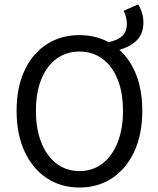

<svg xmlns="http://www.w3.org/2000/svg" viewBox="-20 -825 704 857"><path d="M509.5 -601.9 462 -636.3Q505 -644.7 525.7 -664.4Q546.3 -684.1 546.3 -719Q546.3 -733.6 542.4 -749.1Q538.5 -764.6 531.6 -776.8L596.9 -805.4Q607 -789.4 613.5 -768.4Q620.1 -747.5 620.1 -724.6Q620.1 -675.3 591.1 -645.5Q562.1 -615.8 509.5 -601.9ZM334.6 12Q252.2 12 188.9 -29.8Q125.7 -71.5 89.9 -148.5Q54.1 -225.4 54.1 -330.5Q54.1 -435.6 89.9 -511.4Q125.7 -587.2 188.9 -627.7Q252.2 -668.3 334.6 -668.3Q417 -668.3 480.3 -627.7Q543.6 -587.2 579.3 -511.4Q615.1 -435.6 615.1 -330.5Q615.1 -225.4 579.3 -148.5Q543.6 -71.5 480.3 -29.8Q417 12 334.6 12ZM334.6 -61.4Q393.2 -61.4 436.9 -94.7Q480.6 -128 504.7 -188.4Q528.9 -248.8 528.9 -330.5Q528.9 -412.3 504.7 -471.5Q480.6 -530.7 436.9 -562.8Q393.2 -594.9 334.6 -594.9Q276 -594.9 232.4 -562.8Q188.7 -530.7 164.5 -471.5Q140.4 -412.3 140.4 -330.5Q140.4 -248.8 164.5 -188.4Q188.7 -128 232.4 -94.7Q276 -61.4 334.6 -61.4Z"/></svg>

Font: Source Sans 3 VF
Style: Regular
Weight: 200
Designer: Paul D. Hunt
Foundry: Adobe
Version: Version 3.046;hotconv 1.0.118;makeotfexe 2.5.65603